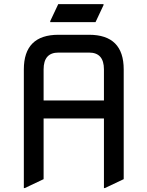

<svg xmlns="http://www.w3.org/2000/svg" viewBox="-20 -909 728 948"><path d="M97.7 19.5V-566.4Q97.7 -737.3 268.6 -737.3H419.9Q590.8 -737.3 590.8 -566.4V-24.4L498 19.5H493.2V-324.2H195.3V-24.4L102.5 19.5ZM195.3 -413.1H493.2V-566.4Q493.2 -649.4 419.9 -649.4H268.6Q195.3 -649.4 195.3 -566.4ZM228 -799.8V-804.7L267.6 -888.7H491.2V-883.8L451.7 -799.8Z"/></svg>

Font: Nova Square
Style: Book
Weight: 400
Version: Version 2.000